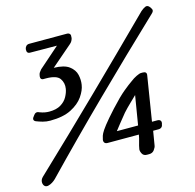

<svg xmlns="http://www.w3.org/2000/svg" viewBox="-133 -827 974 961"><g transform="rotate(-15 353.5 -346.5)"><path d="M-16 21Q-25 14 -25.5 0Q-26 -14 -14 -26Q164 -195 336 -363Q508 -531 678 -700Q691 -711 701.5 -715.5Q712 -720 721 -711Q728 -704 732 -694.5Q736 -685 724 -674Q546 -505 375 -337Q204 -169 41 0Q33 8 22.5 14.5Q12 21 1.5 23.5Q-9 26 -16 21ZM518 2Q501 2 494 -11Q487 -24 488 -34Q491 -52 496.5 -70Q502 -88 505 -106H343Q333 -106 328 -111.5Q323 -117 324 -127L327 -139Q328 -146 334 -158.5Q340 -171 359 -195.5Q378 -220 418 -264Q464 -314 492.5 -337.5Q521 -361 540 -374Q554 -385 570.5 -393Q587 -401 595 -401H605Q615 -401 619.5 -396Q624 -391 622 -381L585 -151H613Q623 -151 628 -145.5Q633 -140 631 -130L630 -127Q629 -117 623 -111.5Q617 -106 607 -106H579Q576 -88 573 -70Q570 -52 567 -34Q566 -24 556.5 -11Q547 2 530 2ZM403 -151H513L538 -302Q525 -289 504.5 -269.5Q484 -250 466 -230Q447 -207 428 -183Q409 -159 403 -151ZM305 -660Q303 -652 299.5 -645.5Q296 -639 289 -633L180 -539Q234 -538 259.5 -518.5Q285 -499 291 -472.5Q297 -446 293 -421Q289 -393 267.5 -362Q246 -331 204 -309.5Q162 -288 95 -288Q75 -288 57 -293Q39 -298 24 -304Q15 -308 14 -315Q13 -322 21 -331L23 -334Q35 -352 52 -343Q68 -337 80 -335Q92 -333 102 -333Q139 -333 162 -347Q185 -361 196.5 -382Q208 -403 211 -422Q216 -451 200 -474.5Q184 -498 128 -498Q127 -498 124.5 -498Q122 -498 120 -498Q109 -497 104.5 -502Q100 -507 101 -515L102 -521Q103 -529 107 -535Q111 -541 117 -548L224 -642L86 -643Q76 -643 72 -648.5Q68 -654 69 -664V-666Q71 -676 77 -681.5Q83 -687 93 -687H287Q297 -687 302 -681.5Q307 -676 305 -666Z"/></g></svg>

Font: Winky Sans Light
Style: Italic
Weight: 300
Italic angle: -8.97852°
Designer: Simon Atzbach
Foundry: typofactur
Version: Version 1.205